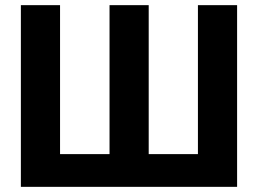

<svg xmlns="http://www.w3.org/2000/svg" viewBox="-20 -725 1001 745"><path d="M61 0V-705H213V-127H405V-705H557V-127H748V-705H900V0Z"/></svg>

Font: Nunito Sans 12pt ExtraLight
Style: Weight 830 Width 84 Optical size 12.0 YTLC 445
Weight: 830
Width: 4
Designer: Vernon Adams
Foundry: Vernon Adams
Version: Version 3.101;gftools[0.9.27]